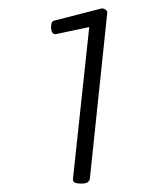

<svg xmlns="http://www.w3.org/2000/svg" viewBox="-20 -783 350 455"><path d="M169 -348Q162 -348 157 -350.5Q152 -353 153 -360L193 -733L206 -722L112 -702Q105 -702 103 -707.5Q101 -713 101 -718Q101 -726 103 -730Q105 -734 112 -735L221 -763Q227 -763 231 -759.5Q235 -756 234 -751L193 -360Q192 -354 187.5 -351Q183 -348 174 -348Z"/></svg>

Font: Asap ExtraLight
Style: Italic
Weight: 250
Italic angle: -6°
Version: Version 3.001